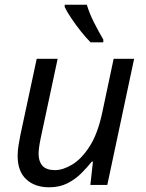

<svg xmlns="http://www.w3.org/2000/svg" viewBox="-20 -786 619 816"><path d="M189 10Q128 10 91.5 -24Q55 -58 55 -123Q55 -146 58.5 -166.5Q62 -187 66 -209L136 -536H225L153 -199Q144 -156 144 -132Q144 -100 160.5 -81.5Q177 -63 214 -63Q248 -63 287.5 -87Q327 -111 361 -164Q395 -217 414 -305L463 -536H550L436 0H364L375 -99H370Q351 -75 325.5 -49.5Q300 -24 266.5 -7Q233 10 189 10ZM365 -606Q346 -625 324.5 -652Q303 -679 284 -707Q265 -735 255 -756V-766H349Q360 -729 379.5 -690.5Q399 -652 419 -618V-606Z"/></svg>

Font: Noto Sans IKEA
Style: Italic
Weight: 400
Italic angle: -12°
Designer: Monotype Design Team
Foundry: Monotype Imaging Inc.
Version: Version 2.001